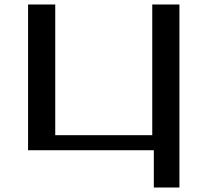

<svg xmlns="http://www.w3.org/2000/svg" viewBox="-20 -669 924 855"><path d="M779 166V-649H658V-67H226V-649H105V0H665V166Z"/></svg>

Font: Gamestation Extended
Style: Regular
Weight: 400
Width: 7
Designer: Jonas Hecksher
Foundry: Jonas Hecksher, Playtypeª, e-types AS
Version: Version 1.003